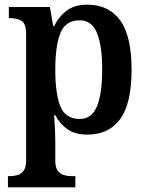

<svg xmlns="http://www.w3.org/2000/svg" viewBox="-20 -566 630 823"><path d="M14 237V189H23Q39 189 55 184.5Q71 180 81.5 165.5Q92 151 92 121V-419Q92 -464 73 -476Q54 -488 26 -488H18V-536H194L208 -454H212Q232 -495 266 -520.5Q300 -546 354 -546Q446 -546 495 -479Q544 -412 544 -267Q544 -123 495.5 -56Q447 11 355 11Q303 11 270 -11.5Q237 -34 217 -72H212Q214 -48 215.5 -14.5Q217 19 217 45V123Q217 152 227.5 166Q238 180 254 184.5Q270 189 286 189H303V237ZM322 -56Q373 -56 395.5 -110Q418 -164 418 -268Q418 -371 395.5 -425Q373 -479 322 -479Q261 -479 239 -424.5Q217 -370 217 -268Q217 -163 239 -109.5Q261 -56 322 -56Z"/></svg>

Font: Noto Serif SemiCondensed SemiBold
Style: Regular
Weight: 600
Width: 4
Designer: Monotype Design Team
Foundry: Monotype Imaging Inc.
Version: Version 2.013; ttfautohint (v1.8.4.7-5d5b)